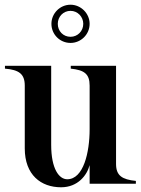

<svg xmlns="http://www.w3.org/2000/svg" viewBox="-20 -779 598 814"><path d="M239 15C310 15 349 -36 360 -79V0H556V-12C498 -18 472 -34 472 -84V-500H280V-488C337 -482 360 -466 360 -416V-231C360 -133 334 -19 265 -19C231 -19 197 -62 197 -165V-500H1V-488C60 -483 85 -466 85 -416V-150C85 -37 154 15 239 15ZM279 -597C323 -597 360 -633 360 -678C360 -722 323 -759 279 -759C234 -759 198 -722 198 -678C198 -633 234 -597 279 -597ZM279 -623C248 -623 225 -647 225 -678C225 -708 248 -733 279 -733C309 -733 333 -708 333 -678C333 -647 309 -623 279 -623Z"/></svg>

Font: Sprat Condensed Medium
Style: Regular
Weight: 500
Width: 3
Designer: Ethan Nakache
Foundry: Collletttivo
Version: Version 2.000;Glyphs 3.2 (3217)